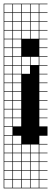

<svg xmlns="http://www.w3.org/2000/svg" viewBox="-20 -785 278 1043"><path d="M0 238.1V-765.1H238.1V-761.9H193.7V-717.5H238.1V-714.3H193.7V-669.8H238.1V-666.7H193.7V-622.2H238.1V-619H193.7V-574.6H238.1V-571.4H193.7V-527H238.1V-523.8H193.7V-479.4H238.1V-476.2H193.7V-431.7H238.1V-428.6H193.7V-384.1H238.1V-381H193.7V-336.5H238.1V-333.3H193.7V-288.9H238.1V-285.7H193.7V-241.3H238.1V-238.1H193.7V-193.7H238.1V-190.5H193.7V-146H238.1V-142.9H193.7V-98.4H238.1V-47.6H193.7V-3.2H238.1V0H193.7V44.4H238.1V47.6H193.7V92.1H238.1V95.2H193.7V139.7H238.1V142.9H193.7V187.3H238.1V190.5H193.7V234.9H238.1V238.1ZM146 -717.5H190.5V-761.9H146ZM98.4 -717.5H142.9V-761.9H98.4ZM50.8 -717.5H95.2V-761.9H50.8ZM3.2 -717.5H47.6V-761.9H3.2ZM146 -669.8H190.5V-714.3H146ZM98.4 -669.8H142.9V-714.3H98.4ZM50.8 -669.8H95.2V-714.3H50.8ZM3.2 -669.8H47.6V-714.3H3.2ZM146 -622.2H190.5V-666.7H146ZM98.4 -622.2H142.9V-666.7H98.4ZM50.8 -622.2H95.2V-666.7H50.8ZM3.2 -622.2H47.6V-666.7H3.2ZM146 -574.6H190.5V-619H146ZM98.4 -574.6H142.9V-619H98.4ZM50.8 -574.6H95.2V-619H50.8ZM3.2 -574.6H47.6V-619H3.2ZM50.8 -527H95.2V-571.4H50.8ZM3.2 -527H47.6V-571.4H3.2ZM50.8 -479.4H95.2V-523.8H50.8ZM3.2 -479.4H47.6V-523.8H3.2ZM3.2 -431.7H47.6V-476.2H3.2ZM146 -431.7H190.5V-476.2H146ZM50.8 -431.7H95.2V-476.2H50.8ZM142.9 -476.2H98.4V-431.7H142.9ZM3.2 -384.1H47.6V-428.6H3.2ZM98.4 -384.1H142.9V-428.6H98.4ZM50.8 -384.1H95.2V-428.6H50.8ZM3.2 -336.5H47.6V-381H3.2ZM50.8 -336.5H95.2V-381H50.8ZM3.2 -288.9H47.6V-333.3H3.2ZM50.8 -288.9H95.2V-333.3H50.8ZM3.2 -241.3H47.6V-285.7H3.2ZM50.8 -241.3H95.2V-285.7H50.8ZM50.8 -193.7H95.2V-238.1H50.8ZM3.2 -193.7H47.6V-238.1H3.2ZM3.2 -146H47.6V-190.5H3.2ZM50.8 -146H95.2V-190.5H50.8ZM50.8 -98.4H95.2V-142.9H50.8ZM3.2 -98.4H47.6V-142.9H3.2ZM3.2 -50.8H47.6V-95.2H3.2ZM50.8 -3.2H95.2V-47.6H50.8ZM3.2 -3.2H47.6V-47.6H3.2ZM50.8 44.4H95.2V0H50.8ZM98.4 44.4H142.9V0H98.4ZM3.2 44.4H47.6V0H3.2ZM146 44.4H190.5V0H146ZM50.8 92.1H95.2V47.6H50.8ZM98.4 92.1H142.9V47.6H98.4ZM3.2 92.1H47.6V47.6H3.2ZM146 92.1H190.5V47.6H146ZM50.8 139.7H95.2V95.2H50.8ZM98.4 139.7H142.9V95.2H98.4ZM146 139.7H190.5V95.2H146ZM3.2 139.7H47.6V95.2H3.2ZM98.4 187.3H142.9V142.9H98.4ZM50.8 187.3H95.2V142.9H50.8ZM146 187.3H190.5V142.9H146ZM3.2 187.3H47.6V142.9H3.2ZM98.4 234.9H142.9V190.5H98.4ZM146 234.9H190.5V190.5H146ZM50.8 234.9H95.2V190.5H50.8ZM3.2 234.9H47.6V190.5H3.2Z"/></svg>

Font: Jacquard 12 Charted
Style: Regular
Weight: 400
Designer: Sarah Cadigan-Fried
Version: Version 1.000